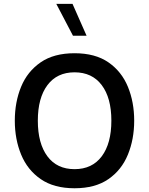

<svg xmlns="http://www.w3.org/2000/svg" viewBox="-20 -981 780 1006"><path d="M370.6 -702.1Q479 -702.1 548.1 -654.3Q617.2 -606.4 650.1 -526.4Q683.1 -446.3 683.1 -348.6Q683.1 -251.5 650.1 -170.9Q617.2 -90.3 548.1 -42.5Q479 5.4 370.6 5.4Q262.7 5.4 193.4 -42.5Q124 -90.3 90.8 -170.9Q57.6 -251.5 57.6 -348.6Q57.6 -446.3 90.6 -526.4Q123.5 -606.4 192.9 -654.3Q262.2 -702.1 370.6 -702.1ZM370.6 -602.1Q278.8 -602.1 228.5 -534.9Q178.2 -467.8 178.2 -348.6Q178.2 -229.5 228.3 -162.1Q278.3 -94.7 370.6 -94.7Q462.9 -94.7 513.2 -162.1Q563.5 -229.5 563.5 -348.6Q563.5 -468.3 512.9 -535.2Q462.4 -602.1 370.6 -602.1ZM433.6 -793.9H362.3L274.9 -960.9H359.9Z"/></svg>

Font: Estedad-FD SemiBold
Style: Regular
Weight: 600
Designer: Amin Abedi
Version: Version 7.3